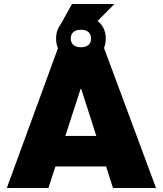

<svg xmlns="http://www.w3.org/2000/svg" viewBox="-20 -935 810 955"><path d="M14 0 270 -700H496L756 0H542L384 -493H381L221 0ZM228 -107V-259H538V-107ZM383 -633Q324 -633 291.5 -663Q259 -693 259 -743Q259 -793 291.5 -823.5Q324 -854 383 -854Q441 -854 473.5 -823.5Q506 -793 506 -743Q506 -693 473.5 -663Q441 -633 383 -633ZM383 -700Q407 -700 420 -711.5Q433 -723 433 -743Q433 -764 420 -775.5Q407 -787 383 -787Q358 -787 345 -775.5Q332 -764 332 -744Q332 -723 345 -711.5Q358 -700 383 -700ZM268 -789 338 -915H549L424 -789Z"/></svg>

Font: REM ExtraBold
Style: Regular
Weight: 800
Designer: Octavio Pardo
Foundry: Ashler Design
Version: Version 1.005;gftools[0.9.28]